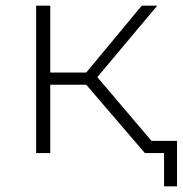

<svg xmlns="http://www.w3.org/2000/svg" viewBox="-20 -542 647 680"><path d="M493 0 269 -261 311 -285 553 0ZM108 0V-522H158V0ZM142 -242V-285H306V-242ZM314 -256 268 -264 482 -522H537ZM561 118V-14L575 0H494V-43H607V118Z"/></svg>

Font: Modern
Style: Regular
Weight: 300
Designer: Julieta Ulanovsky
Foundry: Julieta Ulanovsky
Version: Version 8.000